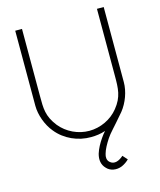

<svg xmlns="http://www.w3.org/2000/svg" viewBox="-142 -851 1002 1201"><g transform="rotate(-15 359.5 -250.0)"><path d="M602.1 -750V-317.7C602.1 -233.3 601 -180.2 547.9 -114.6C503.1 -58.3 431.3 -25 359.4 -25C287.5 -25 216.7 -58.3 170.8 -114.6C115.6 -185.4 116.7 -233.3 116.7 -317.7V-750H72.9V-263.5C72.9 -204.2 99 -133.3 137.5 -87.5C190.6 -20.8 276 16.7 359.4 15.6C390.6 15.6 422.9 11.5 453.1 1C442.7 12.5 433.3 25 424 38.5C404.2 66.7 387.5 97.9 378.1 128.1C367.7 165.6 372.9 199 397.9 224C419.8 249 460.4 257.3 497.9 241.7C516.7 233.3 532.3 221.9 544.8 209.4L517.7 179.2C492.7 202.1 456.3 220.8 428.1 192.7C414.6 179.2 413.5 159.4 419.8 139.6C427.1 112.5 444.8 81.2 464.6 51C484.4 20.8 513.5 -6.2 568.8 -71.9L582.3 -87.5C620.8 -135.4 645.8 -203.1 645.8 -263.5V-750Z"/></g></svg>

Font: Manrope Thin
Style: Regular
Weight: 100
Width: 4
Designer: Michael Sharanda
Foundry: Michael Sharanda
Version: Version 2.000;PS 002.000;hotconv 1.0.88;makeotf.lib2.5.64775